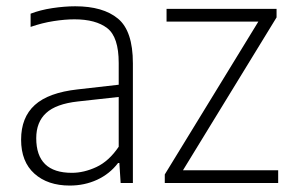

<svg xmlns="http://www.w3.org/2000/svg" viewBox="-20 -568 910 596"><path d="M196.5 8Q128 8 86.8 -29Q45.5 -66 45.5 -134.5Q45.5 -203.5 88 -242Q130.5 -280.5 221 -290.5L348.5 -305V-372.5Q348.5 -453 313 -480.5Q277.5 -508 211 -508Q182 -508 146.5 -502.5Q111 -497 75 -484.5V-525.5Q104.5 -537 142.5 -542.8Q180.5 -548.5 213.5 -548.5Q300 -548.5 346.2 -510.2Q392.5 -472 392.5 -371.5V0H354.5L350.5 -62H346.5Q320.5 -28 281.5 -10Q242.5 8 196.5 8ZM92.5 -139Q92.5 -31.5 203 -31.5Q240.5 -31.5 279.2 -49.5Q318 -67.5 348.5 -112.5V-267L221.5 -253Q154 -245.5 123.2 -217.2Q92.5 -189 92.5 -139Z M491.5 0V-26.5L782 -501H497V-540.5H838.5V-514L548 -39.5H843.5V0Z"/></svg>

Font: Encode Sans SmCnd XLt
Style: Regular
Weight: 200
Width: 4
Designer: Multiple Designers
Foundry: Impallari Type
Version: Version 3.002; ttfautohint (v1.8.3) -l 8 -r 50 -G 200 -x 14 